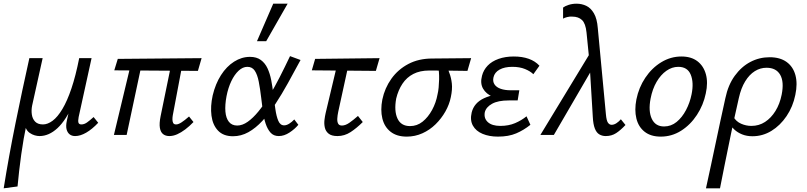

<svg xmlns="http://www.w3.org/2000/svg" viewBox="-33 -731 4369 1040"><path d="M-13 289Q15 114 51 -63.5Q87 -241 126 -416H198L141 -159Q136 -134 139.5 -110.5Q143 -87 157.5 -72Q172 -57 200 -57Q225 -57 252 -77Q279 -97 305 -140.5Q331 -184 354 -252Q377 -320 396 -416H438Q407 -266 366 -173Q325 -80 278.5 -37Q232 6 181 6Q169 6 155 2Q141 -2 128 -11Q115 -20 108 -35Q101 -50 102 -72L112 -65Q94 19 82 106Q70 193 62 279ZM374 6Q356 6 344 -3.5Q332 -13 327.5 -31Q323 -49 329 -77L404 -416H463L393 -97Q389 -76 392 -66.5Q395 -57 408 -57Q423 -57 438 -67.5Q453 -78 474 -97L499 -66Q466 -31 434 -12.5Q402 6 374 6Z M884 6Q864 6 850.5 -4.5Q837 -15 833 -38.5Q829 -62 837 -102L900 -409H960L903 -107Q901 -96 901 -84.5Q901 -73 905 -65Q909 -57 921 -57Q933 -57 950 -68Q967 -79 991 -100L1015 -70Q993 -47 970.5 -30Q948 -13 926.5 -3.5Q905 6 884 6ZM584 0 682 -409H740L653 0ZM1039 -347 586 -350 605 -412 1059 -416Z M1229 7Q1177 7 1148 -23.5Q1119 -54 1112.5 -104.5Q1106 -155 1119 -214Q1134 -277 1164 -324Q1194 -371 1235 -397Q1276 -423 1321 -423Q1357 -423 1380 -406Q1403 -389 1416 -361Q1429 -333 1436 -297.5Q1443 -262 1447 -224Q1453 -180 1458.5 -140.5Q1464 -101 1474.5 -76.5Q1485 -52 1506 -52Q1519 -52 1533.5 -61Q1548 -70 1561 -84L1583 -55Q1564 -32 1535 -13Q1506 6 1477 6Q1449 6 1432.5 -12.5Q1416 -31 1406 -61Q1396 -91 1391 -127.5Q1386 -164 1382 -200Q1376 -251 1368.5 -289Q1361 -327 1347 -348Q1333 -369 1307 -369Q1282 -369 1259.5 -348Q1237 -327 1220 -291.5Q1203 -256 1194 -210Q1185 -162 1188 -126.5Q1191 -91 1207 -71Q1223 -51 1252 -51Q1280 -51 1309 -71.5Q1338 -92 1367 -127.5Q1396 -163 1425 -210.5Q1454 -258 1482 -313Q1510 -368 1538 -427L1595 -406Q1560 -341 1526.5 -280.5Q1493 -220 1458.5 -167.5Q1424 -115 1388 -76Q1352 -37 1312.5 -15Q1273 7 1229 7ZM1359 -508 1447 -711H1525L1409 -508Z M1795 6Q1763 6 1747 -7Q1731 -20 1726.5 -40Q1722 -60 1724.5 -81Q1727 -102 1731 -119L1800 -409H1861L1799 -125Q1795 -106 1794 -89Q1793 -72 1798.5 -61.5Q1804 -51 1819 -51Q1838 -51 1859.5 -66Q1881 -81 1906 -103L1932 -70Q1899 -37 1866 -15.5Q1833 6 1795 6ZM1656 -350 1674 -412 2023 -416 2003 -347Z M2170 9Q2116 9 2082.5 -17.5Q2049 -44 2038 -89.5Q2027 -135 2038 -192Q2051 -254 2087 -304.5Q2123 -355 2179 -384.5Q2235 -414 2308 -414L2519 -416L2499 -347Q2439 -348 2387 -348.5Q2335 -349 2292 -349Q2242 -349 2206 -330.5Q2170 -312 2147 -277.5Q2124 -243 2113 -197Q2101 -130 2120 -89Q2139 -48 2188 -48Q2226 -48 2256 -72Q2286 -96 2307.5 -135.5Q2329 -175 2337 -220Q2341 -236 2343 -257Q2345 -278 2345.5 -300Q2346 -322 2344.5 -340.5Q2343 -359 2340 -369L2385 -380Q2392 -359 2401.5 -334.5Q2411 -310 2414.5 -278.5Q2418 -247 2409 -205Q2401 -165 2379.5 -127Q2358 -89 2326.5 -58Q2295 -27 2255 -9Q2215 9 2170 9Z M2664 9Q2617 9 2581 -6Q2545 -21 2528.5 -50.5Q2512 -80 2522 -122Q2535 -174 2589 -199Q2643 -224 2724 -224L2720 -191Q2673 -191 2636.5 -206.5Q2600 -222 2583.5 -251Q2567 -280 2578 -321Q2586 -352 2608.5 -375.5Q2631 -399 2667.5 -412Q2704 -425 2750 -425Q2796 -425 2831 -412.5Q2866 -400 2889 -375L2856 -329Q2840 -345 2811 -357Q2782 -369 2742 -369Q2700 -369 2673 -354Q2646 -339 2640 -312Q2635 -290 2645.5 -274Q2656 -258 2679 -250Q2702 -242 2733 -242H2780L2771 -187H2723Q2665 -187 2632.5 -169Q2600 -151 2593 -123Q2587 -90 2609.5 -69.5Q2632 -49 2677 -49Q2722 -49 2757 -64Q2792 -79 2819 -101L2840 -55Q2804 -26 2763 -8.5Q2722 9 2664 9Z M3248 6Q3229 6 3213.5 -3Q3198 -12 3189 -35Q3180 -58 3178 -98L3160 -395L3144 -555Q3139 -604 3119.5 -622.5Q3100 -641 3067 -641Q3053 -642 3039 -638.5Q3025 -635 3017 -630V-690Q3027 -698 3047 -704.5Q3067 -711 3090 -711Q3118 -711 3142.5 -699.5Q3167 -688 3184 -659Q3201 -630 3205 -579L3249 -112Q3252 -78 3260 -66.5Q3268 -55 3280 -55Q3293 -55 3306.5 -64Q3320 -73 3330 -85L3355 -54Q3329 -26 3304.5 -10Q3280 6 3248 6ZM2894 0 3171 -456 3184 -373 2967 0Z M3546 9Q3492 9 3458.5 -17.5Q3425 -44 3414 -89.5Q3403 -135 3414 -192Q3427 -257 3462.5 -310Q3498 -363 3549 -394Q3600 -425 3658 -425Q3711 -425 3744.5 -399.5Q3778 -374 3790.5 -329Q3803 -284 3790 -225Q3777 -162 3742 -108.5Q3707 -55 3656.5 -23Q3606 9 3546 9ZM3564 -46Q3602 -46 3632 -70.5Q3662 -95 3683 -135Q3704 -175 3713 -220Q3726 -284 3708.5 -326.5Q3691 -369 3641 -369Q3607 -369 3576.5 -347.5Q3546 -326 3523.5 -287.5Q3501 -249 3491 -197Q3478 -129 3497.5 -87.5Q3517 -46 3564 -46Z M3791 289Q3805 225 3818 164.5Q3831 104 3843.5 44.5Q3856 -15 3869 -75.5Q3882 -136 3896 -199Q3911 -271 3947 -320.5Q3983 -370 4031.5 -395.5Q4080 -421 4136 -421Q4192 -421 4227.5 -395.5Q4263 -370 4275.5 -324Q4288 -278 4275 -217Q4262 -153 4227.5 -102Q4193 -51 4145.5 -22Q4098 7 4043 7Q4012 7 3987 -3Q3962 -13 3944.5 -29.5Q3927 -46 3918 -66L3940 -98Q3954 -73 3981 -61Q4008 -49 4037 -49Q4078 -49 4111 -70.5Q4144 -92 4167.5 -130Q4191 -168 4201 -218Q4215 -288 4193 -326Q4171 -364 4119 -364Q4085 -364 4055.5 -345.5Q4026 -327 4003.5 -290.5Q3981 -254 3969 -200Q3955 -137 3945 -92.5Q3935 -48 3927.5 -10.5Q3920 27 3911.5 67.5Q3903 108 3892.5 160.5Q3882 213 3867 289Z"/></svg>

Font: Ysabeau Office Medium
Style: Italic
Weight: 500
Italic angle: -12°
Designer: Christian Thalmann (Catharsis Fonts)
Version: Version 2.001;gftools[0.9.30]; featfreeze: tnum,lnum,ss02